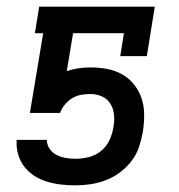

<svg xmlns="http://www.w3.org/2000/svg" viewBox="-20 -550 540 578"><path d="M207 8Q185 8 163.5 5.5Q142 3 122 -3Q102 -9 84.5 -20Q67 -31 54.5 -46.5Q42 -62 35.5 -82.5Q29 -103 30 -124V-129H121V-126Q122 -112 130.5 -100.5Q139 -89 151.5 -83Q164 -77 178 -74.5Q192 -72 207 -72Q227 -72 247 -77Q267 -82 283.5 -95Q300 -108 309 -127Q318 -146 321 -165Q325 -184 323.5 -202.5Q322 -221 313 -236.5Q304 -252 287.5 -259.5Q271 -267 252 -267Q238 -267 224 -264.5Q210 -262 197.5 -254.5Q185 -247 175.5 -235.5Q166 -224 161 -210H70L110 -450H85L98 -530H446L422 -381H342L353 -450H200L181 -336Q199 -342 217 -344.5Q235 -347 252 -347Q278 -347 302.5 -342.5Q327 -338 348 -326Q369 -314 384 -295Q399 -276 406.5 -253Q414 -230 414 -204Q414 -178 410 -153Q406 -130 398.5 -107.5Q391 -85 376 -65.5Q361 -46 341 -31Q321 -16 298.5 -7.5Q276 1 253 4.5Q230 8 207 8Z"/></svg>

Font: Iosevka Slab Medium Oblique
Style: Regular
Weight: 500
Italic angle: -9°
Monospace: yes
Designer: Belleve Invis
Foundry: Belleve Invis
Version: Version 11.1.1; ttfautohint (v1.8.3)